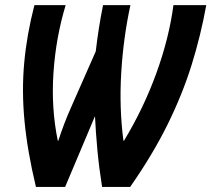

<svg xmlns="http://www.w3.org/2000/svg" viewBox="-20 -734 830 754"><path d="M121.1 0Q87.4 -140.6 76.2 -259.3Q64.9 -377.9 75.2 -488.5Q85.4 -599.1 115.2 -713.9H237.8Q199.2 -585.9 189.9 -447.3Q180.7 -308.6 207 -181.2H209Q219.7 -214.4 231.9 -246.6Q244.1 -278.8 259.8 -314L356 -532.2Q361.3 -577.6 368.4 -623.3Q375.5 -668.9 384.8 -713.9H492.2Q464.4 -586.4 456.1 -448Q447.8 -309.6 464.8 -181.2H466.8Q543.9 -308.6 594 -446.5Q644 -584.5 661.1 -713.9H790Q768.6 -595.2 732.7 -479.7Q696.8 -364.3 638.4 -245.8Q580.1 -127.4 491.2 0H380.9Q369.1 -74.2 362.5 -144.3Q356 -214.4 353 -277.8L235.8 0Z"/></svg>

Font: Open Sans Condensed
Style: Bold Italic
Weight: 700
Width: 3
Italic angle: -12°
Designer: Monotype Design Team
Foundry: Monotype Imaging Inc.
Version: Version 3.003; ttfautohint (v1.8.4)